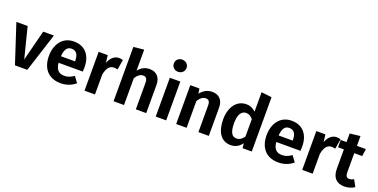

<svg xmlns="http://www.w3.org/2000/svg" viewBox="-22 -1754 5232 2658"><g transform="rotate(20 2594.0 -425.0)"><path d="M551 -572H393L278 -120L164 -572H-2L185 0H367Z M1100 -299C1100 -482 1004 -590 842 -590C675 -590 582 -456 582 -283C582 -104 678 17 862 17C951 17 1023 -15 1079 -60L1015 -147C965 -112 924 -97 876 -97C802 -97 751 -130 740 -240H1097C1098 -256 1100 -280 1100 -299ZM948 -336H740C748 -445 785 -485 846 -485C919 -485 948 -429 948 -342Z M1506 -589C1440 -589 1384 -541 1357 -461L1344 -572H1210V0H1364V-293C1383 -387 1417 -440 1487 -440C1506 -440 1520 -436 1539 -432L1564 -580C1545 -585 1527 -589 1506 -589Z M1958 -590C1890 -590 1836 -561 1792 -507V-816L1638 -800V0H1792V-396C1824 -446 1859 -475 1902 -475C1940 -475 1966 -457 1966 -391V0H2119V-417C2119 -525 2059 -590 1958 -590Z M2336 -867C2281 -867 2243 -828 2243 -778C2243 -727 2281 -688 2336 -688C2391 -688 2430 -727 2430 -778C2430 -828 2391 -867 2336 -867ZM2413 -572H2259V0H2413Z M2880 -590C2808 -590 2752 -557 2706 -500L2694 -572H2560V0H2714V-395C2746 -446 2781 -475 2825 -475C2863 -475 2888 -457 2888 -391V0H3041V-417C3041 -525 2981 -590 2880 -590Z M3521 -818V-532C3486 -566 3440 -590 3381 -590C3240 -590 3149 -463 3149 -286C3149 -104 3222 17 3366 17C3443 17 3496 -21 3530 -70L3539 0H3674V-800ZM3411 -97C3350 -97 3309 -143 3309 -286C3309 -420 3354 -476 3421 -476C3463 -476 3492 -456 3521 -422V-166C3490 -121 3458 -97 3411 -97Z M4307 -299C4307 -482 4211 -590 4049 -590C3882 -590 3789 -456 3789 -283C3789 -104 3885 17 4069 17C4158 17 4230 -15 4286 -60L4222 -147C4172 -112 4131 -97 4083 -97C4009 -97 3958 -130 3947 -240H4304C4305 -256 4307 -280 4307 -299ZM4155 -336H3947C3955 -445 3992 -485 4053 -485C4126 -485 4155 -429 4155 -342Z M4713 -589C4647 -589 4591 -541 4564 -461L4551 -572H4417V0H4571V-293C4590 -387 4624 -440 4694 -440C4713 -440 4727 -436 4746 -432L4771 -580C4752 -585 4734 -589 4713 -589Z M5137 -124C5113 -111 5093 -105 5072 -105C5033 -105 5015 -126 5015 -183V-464H5132L5147 -572H5015V-716L4862 -698V-572H4776V-464H4862V-179C4862 -52 4922 16 5041 17C5092 17 5148 2 5190 -27Z"/></g></svg>

Font: Glow Sans TC Normal
Style: Bold
Weight: 700
Designer: Ryoko NISHIZUKA (kana, bopomofo & ideographs); Paul D. Hunt (Latin, Greek & Cyrillic); Sandoll Communications, Soo-young
Version: Version 0.93